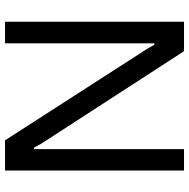

<svg xmlns="http://www.w3.org/2000/svg" viewBox="-14 -756 769 782"><g transform="rotate(-90 371.0 -364.5)"><path d="M68 0V-729H191L563 -151L580 -121H586V-729H674V0H554L177 -582L161 -611H155V0Z"/></g></svg>

Font: Hubot Sans
Style: Regular
Weight: 400
Designer: Deni Anggara
Foundry: GitHub, Inc., Subsidiary of Microsoft Corporation
Version: Version 2.000